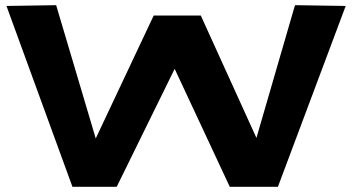

<svg xmlns="http://www.w3.org/2000/svg" viewBox="-20 -722 1361 742"><path d="M1054 0H868L655 -456L431 0H260L5 -699L197 -702L350 -187L574 -662H756L971 -189L1120 -702L1316 -699Z"/></svg>

Font: Georama ExtraExtended SemiBold
Style: Regular
Weight: 600
Width: 8
Designer: Jean-Baptiste Levee
Foundry: Production Type
Version: Version 1.000